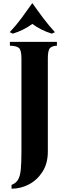

<svg xmlns="http://www.w3.org/2000/svg" viewBox="-20 -919 420 1164"><path d="M50 225V202Q76 192 89 171Q102 150 106 109Q110 68 110 0V-565Q110 -614 95.5 -627.5Q81 -641 40 -642V-665H325V-642Q296 -641 283 -627.5Q270 -614 270 -565V0Q270 72 237.5 122.5Q205 173 155 199Q105 225 50 225ZM294 -715Q227 -736 176 -774Q125 -736 58 -715L39 -724Q77 -764 111 -810Q145 -856 175 -899H177Q207 -856 241.5 -810Q276 -764 313 -724Z"/></svg>

Font: Bona Nova SC
Style: Bold
Weight: 700
Designer: Mateusz Machalski
Foundry: Capitalics
Version: Version 4.001; ttfautohint (v1.8.4.7-5d5b)